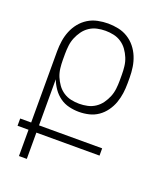

<svg xmlns="http://www.w3.org/2000/svg" viewBox="-138 -832 775 920"><g transform="rotate(20 250.0 -371.5)"><path d="M109 0H69V-134H13V-171H69V-535Q69 -561 73 -587.5Q77 -614 87 -638.5Q97 -663 113.5 -683.5Q130 -704 152.5 -718Q175 -732 201.5 -737.5Q228 -743 254 -743Q280 -743 306.5 -737.5Q333 -732 355.5 -718Q378 -704 394.5 -683.5Q411 -663 421 -638.5Q431 -614 435 -587.5Q439 -561 439 -535V-505Q439 -479 435.5 -454Q432 -429 423.5 -405Q415 -381 399.5 -359.5Q384 -338 363 -323.5Q342 -309 317 -303Q292 -297 266 -297Q241 -297 215.5 -303Q190 -309 169 -324Q148 -339 133 -360.5Q118 -382 109 -406V-171H431V-134H109ZM254 -334Q275 -334 296 -338.5Q317 -343 335 -355Q353 -367 365.5 -384.5Q378 -402 386 -421.5Q394 -441 396.5 -462.5Q399 -484 399 -505V-535Q399 -556 396.5 -577.5Q394 -599 386 -618.5Q378 -638 365.5 -655.5Q353 -673 335 -685Q317 -697 296 -701.5Q275 -706 254 -706Q233 -706 212 -701.5Q191 -697 173 -685Q155 -673 142.5 -655.5Q130 -638 122 -618.5Q114 -599 111.5 -577.5Q109 -556 109 -535V-505Q109 -484 111.5 -462.5Q114 -441 122 -421.5Q130 -402 142.5 -384.5Q155 -367 173 -355Q191 -343 212 -338.5Q233 -334 254 -334Z"/></g></svg>

Font: Iosevka Term Curly Extralight
Style: Regular
Weight: 200
Designer: Belleve Invis
Foundry: Belleve Invis
Version: Version 32.3.0